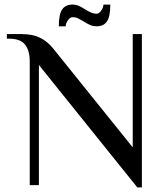

<svg xmlns="http://www.w3.org/2000/svg" viewBox="-20 -809 725 839"><path d="M150 -525V0H110V-540Q110 -588 89.5 -614Q69 -640 20 -640H10V-660H75Q121 -660 153 -645Q185 -630 210 -600L560 -165V-660H600V10H580ZM297 -789Q312 -789 324.5 -783.5Q337 -778 352 -768Q355 -766 365 -760.5Q375 -755 384 -752Q393 -749 402 -749Q413 -749 422.5 -763Q432 -777 432 -789H462Q462 -737 447.5 -715.5Q433 -694 402 -694Q388 -694 375.5 -699Q363 -704 348 -714Q331 -724 320.5 -729Q310 -734 297 -734Q286 -734 276.5 -720Q267 -706 267 -694H237Q237 -746 251.5 -767.5Q266 -789 297 -789Z"/></svg>

Font: El Messiri
Style: Regular
Weight: 400
Designer: Mohamed Gaber
Foundry: Kief Type Foundry
Version: Version 2.006